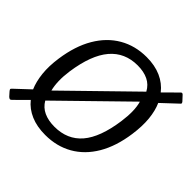

<svg xmlns="http://www.w3.org/2000/svg" viewBox="-196 -948 1153 1153"><g transform="rotate(45 380.5 -371.0)"><path d="M771.1 -713.9Q773.9 -710.8 775.3 -706.7Q776.8 -702.6 772.4 -698.5L673.9 -606.1Q694.3 -560.6 700.2 -500.1Q706.1 -439.5 695.4 -364.5Q678.7 -244.6 629.3 -160.8Q579.8 -77.1 503.5 -33.6Q427.2 10 329.7 10Q259.1 10 206.4 -12.7Q153.6 -35.3 120 -77.6L39.7 2.1Q32.5 9.4 26.7 7.8Q21 6.1 14.6 -0.1L-5.6 -22.7Q-11.3 -29.4 -13.2 -33.9Q-15.1 -38.4 -9.4 -43.8L84.9 -132.3Q65.1 -178 58.7 -238.1Q52.3 -298.2 63 -372Q80.5 -494 130.2 -578.6Q179.9 -663.2 256.7 -707.6Q333.5 -752 430.1 -752Q500.2 -752 553.1 -728.6Q605.9 -705.1 639.9 -661.3L724.6 -745.3Q729.2 -750.4 733.6 -749.8Q738 -749.1 742 -745.2L771.1 -713.9ZM163.9 -363.7Q157.1 -315.9 158.3 -276.3Q159.5 -236.6 167.6 -205.1L575.4 -603.4Q554.5 -642.4 517.1 -660.4Q479.7 -678.5 427.3 -678.5Q318.7 -678.5 252.8 -601Q187 -523.6 163.9 -363.7ZM594.5 -372.7Q601.3 -421.4 600.5 -461.8Q599.7 -502.2 590.5 -533.7L184.1 -136.4Q205.9 -99 243.8 -81.6Q281.7 -64.1 334.2 -64.1Q443.5 -64.1 508 -139.3Q572.4 -214.6 594.5 -372.7Z"/></g></svg>

Font: Libre Franklin Thin
Style: Italic
Weight: 100
Italic angle: -8°
Designer: Pablo Impallari, Rodrigo Fuenzalida, Nhung Nguyen
Foundry: Impallari Type
Version: Version 3.000